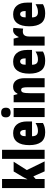

<svg xmlns="http://www.w3.org/2000/svg" viewBox="1280 -2096 826 3427"><g transform="rotate(-90 1693.5 -383.0)"><path d="M212 -458Q212 -420 210.5 -382.5Q209 -345 205 -309H208Q219 -332 230 -353Q241 -374 250 -390L346 -553H520L371 -318L526 0H348L259 -201L212 -161V0H50V-760H212Z M733 0H571V-760H733Z M1030 -562Q1129 -562 1184 -497Q1239 -432 1239 -310V-225H975Q975 -170 998 -144.5Q1021 -119 1069 -119Q1107 -119 1140 -129Q1173 -139 1211 -162V-30Q1175 -9 1134 0.5Q1093 10 1045 10Q925 10 870.5 -63Q816 -136 816 -274Q816 -413 870 -487.5Q924 -562 1030 -562ZM1034 -437Q1009 -437 992 -415Q975 -393 975 -339H1089Q1089 -392 1074 -414.5Q1059 -437 1034 -437Z M1398 -776Q1443 -776 1463.5 -754.5Q1484 -733 1484 -691Q1484 -607 1398 -607Q1312 -607 1312 -691Q1312 -734 1332.5 -755Q1353 -776 1398 -776ZM1479 -553V0H1317V-553Z M1859 -563Q1931 -563 1971 -510Q2011 -457 2011 -360V0H1849V-308Q1849 -363 1840 -391Q1831 -419 1801 -419Q1767 -419 1755 -383Q1743 -347 1743 -253V0H1581V-553H1708L1726 -485H1735Q1773 -563 1859 -563Z M2306 -562Q2405 -562 2460 -497Q2515 -432 2515 -310V-225H2251Q2251 -170 2274 -144.5Q2297 -119 2345 -119Q2383 -119 2416 -129Q2449 -139 2487 -162V-30Q2451 -9 2410 0.5Q2369 10 2321 10Q2201 10 2146.5 -63Q2092 -136 2092 -274Q2092 -413 2146 -487.5Q2200 -562 2306 -562ZM2310 -437Q2285 -437 2268 -415Q2251 -393 2251 -339H2365Q2365 -392 2350 -414.5Q2335 -437 2310 -437Z M2864 -563Q2874 -563 2884 -562Q2894 -561 2909 -557L2896 -383Q2877 -389 2846 -389Q2798 -389 2776.5 -360.5Q2755 -332 2755 -278V0H2593V-553H2717L2740 -465H2748Q2758 -488 2774.5 -510.5Q2791 -533 2814 -548Q2837 -563 2864 -563Z M3151 -562Q3250 -562 3305 -497Q3360 -432 3360 -310V-225H3096Q3096 -170 3119 -144.5Q3142 -119 3190 -119Q3228 -119 3261 -129Q3294 -139 3332 -162V-30Q3296 -9 3255 0.5Q3214 10 3166 10Q3046 10 2991.5 -63Q2937 -136 2937 -274Q2937 -413 2991 -487.5Q3045 -562 3151 -562ZM3155 -437Q3130 -437 3113 -415Q3096 -393 3096 -339H3210Q3210 -392 3195 -414.5Q3180 -437 3155 -437Z"/></g></svg>

Font: Noto Sans Khmer UI ExtraCondensed Black
Style: Regular
Weight: 900
Width: 2
Designer: Danh Hong and the Monotype Design Team
Foundry: Monotype Imaging Inc.
Version: Version 2.002; ttfautohint (v1.8.4.7-5d5b)